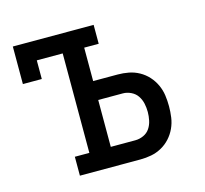

<svg xmlns="http://www.w3.org/2000/svg" viewBox="-83 -623 766 716"><g transform="rotate(-15 300.0 -265.0)"><path d="M141 0V-73H197V-457H97V-385H24V-530H336V-457H280V-328H375Q396 -328 417 -324Q438 -320 457 -309.5Q476 -299 490.5 -283Q505 -267 514 -247.5Q523 -228 526 -207Q529 -186 529 -164Q529 -143 526 -121.5Q523 -100 514 -80.5Q505 -61 490.5 -45Q476 -29 457 -18.5Q438 -8 417 -4Q396 0 375 0ZM280 -74H375Q391 -74 406.5 -81Q422 -88 431 -101.5Q440 -115 443.5 -131.5Q447 -148 447 -164Q447 -181 443.5 -197Q440 -213 431 -226.5Q422 -240 406.5 -247.5Q391 -255 375 -255H280Z"/></g></svg>

Font: Iosevka Curly Slab Extended
Style: Regular
Weight: 400
Width: 7
Monospace: yes
Designer: Belleve Invis
Foundry: Belleve Invis
Version: Version 11.1.0; ttfautohint (v1.8.3)